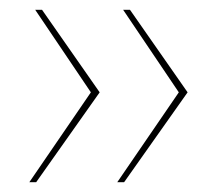

<svg xmlns="http://www.w3.org/2000/svg" viewBox="-20 -488 454 393"><path d="M220 -115 346 -299 232 -468H246L364 -299L234 -115ZM40 -115 166 -299 52 -468H66L184 -299L54 -115Z"/></svg>

Font: Alumni Sans Pinstripe
Style: Regular
Weight: 400
Designer: Robert E. Leuschke
Foundry: Robert E. Leuschke
Version: Version 1.010; ttfautohint (v1.8.4.7-5d5b)